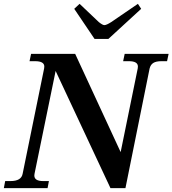

<svg xmlns="http://www.w3.org/2000/svg" viewBox="-43 -981 899 1001"><path d="M344 -935 372 -961 472 -866Q492 -850 501 -850Q512 -850 537 -866L676 -961L693 -935L522 -778H450ZM-16 -37H12Q68 -37 75 -75L187 -624Q188 -628 188 -634Q188 -662 140 -662H111L119 -700H349L586 -188L675 -624Q676 -628 676 -634Q676 -662 629 -662H599L607 -700H836L828 -662H799Q771 -662 756.5 -653Q742 -644 737 -624L611 0H533L247 -611L137 -75Q136 -72 136 -66Q136 -37 182 -37H212L205 0H-23Z"/></svg>

Font: Taviraj SemiBold
Style: Italic
Weight: 600
Italic angle: -12°
Designer: Katatrad Team
Foundry: CadsonDemak
Version: Version 1.001